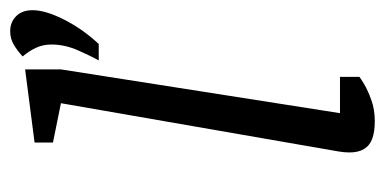

<svg xmlns="http://www.w3.org/2000/svg" viewBox="-214 -556 773 386"><g transform="rotate(-90 173.0 -362.5)"><path d="M123 4Q102 4 88 -1Q74 -6 67 -17.5Q60 -29 60 -47Q60 -52 60.5 -57.5Q61 -63 62 -69L159 -627L80 -643V-680L227 -699V-627L139 -66H212V-27Q210 -25 197.5 -17.5Q185 -10 165.5 -3Q146 4 123 4ZM245 -551Q253 -565 265 -592Q277 -619 277 -646Q277 -663 270.5 -677Q264 -691 253 -704Q265 -715 277 -722Q289 -729 304 -729Q322 -729 334 -717Q346 -705 346 -684Q346 -658 327 -620.5Q308 -583 278 -551Z"/></g></svg>

Font: Faustina
Style: Italic
Weight: 400
Italic angle: -8°
Designer: Alfonso Garcia
Foundry: http://www.omnibus-type.com
Version: Version 1.200